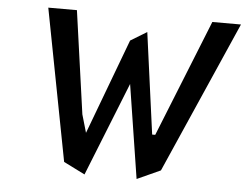

<svg xmlns="http://www.w3.org/2000/svg" viewBox="-50 -754 1036 808"><g transform="rotate(5 468.0 -350.0)"><path d="M546 -627 477 -585 326 -182 304 -258 243 -693H122L245 -52L335 -7L493 -403L555 -7L654 -52L936 -693H815L617 -199H604Z"/></g></svg>

Font: Bluebird
Style: LiNrwObl
Weight: 300
Designer: Jasper
Foundry: Cannot Into Space Fonts
Version: Version 0.98